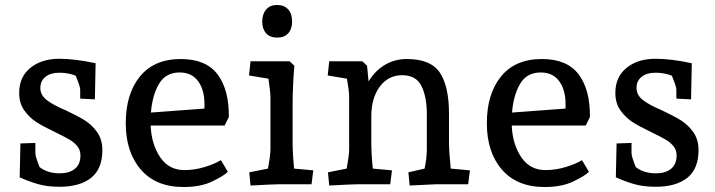

<svg xmlns="http://www.w3.org/2000/svg" viewBox="-20 -740 2873 771"><path d="M59 -28 62 -164 122 -166V-125Q122 -111 139 -69Q171 -44 220 -44Q258 -44 280.5 -62Q303 -80 303 -116Q303 -138 290 -153.5Q277 -169 258 -180Q239 -191 202 -209Q154 -232 126.5 -249.5Q99 -267 78 -296Q57 -325 57 -367Q57 -431 102 -467.5Q147 -504 218 -504Q281 -504 364 -486L361 -341L302 -344V-381Q302 -392 284 -436Q254 -448 218 -448Q183 -448 162.5 -431.5Q142 -415 142 -387Q142 -358 168 -338Q194 -318 244 -297Q291 -275 320 -257Q349 -239 370 -209.5Q391 -180 391 -137Q391 -62 346 -26Q301 10 219 10Q169 10 131.5 -1Q94 -12 59 -28Z M485 -245Q485 -363 542 -433Q599 -503 706 -503Q807 -503 853.5 -441.5Q900 -380 899 -270L882 -236H585Q588 -161 623 -109Q658 -57 720 -57Q762 -57 802.5 -69.5Q843 -82 867 -97L895 -50Q879 -34 832.5 -11.5Q786 11 717 11Q606 11 545.5 -59Q485 -129 485 -245ZM801 -304V-323Q801 -379 775.5 -414Q750 -449 701 -449Q646 -449 619 -404Q592 -359 586 -288Z M981 -48 1056 -63Q1066 -117 1066 -140V-350Q1066 -368 1058 -424L980 -437L986 -494H1143L1162 -476Q1159 -444 1157 -398.5Q1155 -353 1155 -320V-170Q1155 -123 1161 -63L1238 -56L1231 0H1098Q1079 0 986 5ZM1033 -653Q1033 -683 1048.5 -701.5Q1064 -720 1093 -720Q1121 -720 1137 -702.5Q1153 -685 1153 -653Q1153 -624 1137.5 -606.5Q1122 -589 1093 -589Q1064 -589 1048.5 -606.5Q1033 -624 1033 -653Z M1297 -48 1372 -63Q1382 -117 1382 -140V-350Q1382 -375 1373 -424L1296 -437L1302 -494H1435L1454 -476L1460 -413Q1486 -456 1525.5 -479.5Q1565 -503 1614 -503Q1710 -503 1746.5 -448Q1783 -393 1783 -283V-170Q1783 -131 1790 -63L1867 -56L1860 0H1729Q1677 3 1625 5L1620 -48L1685 -63Q1694 -106 1694 -140V-281Q1694 -351 1672.5 -394.5Q1651 -438 1595 -438Q1539 -438 1505 -392Q1471 -346 1471 -273V-170Q1471 -123 1477 -63L1554 -56L1547 0H1414Q1395 0 1302 5Z M1935 -245Q1935 -363 1992 -433Q2049 -503 2156 -503Q2257 -503 2303.5 -441.5Q2350 -380 2349 -270L2332 -236H2035Q2038 -161 2073 -109Q2108 -57 2170 -57Q2212 -57 2252.5 -69.5Q2293 -82 2317 -97L2345 -50Q2329 -34 2282.5 -11.5Q2236 11 2167 11Q2056 11 1995.5 -59Q1935 -129 1935 -245ZM2251 -304V-323Q2251 -379 2225.5 -414Q2200 -449 2151 -449Q2096 -449 2069 -404Q2042 -359 2036 -288Z M2453 -28 2456 -164 2516 -166V-125Q2516 -111 2533 -69Q2565 -44 2614 -44Q2652 -44 2674.5 -62Q2697 -80 2697 -116Q2697 -138 2684 -153.5Q2671 -169 2652 -180Q2633 -191 2596 -209Q2548 -232 2520.5 -249.5Q2493 -267 2472 -296Q2451 -325 2451 -367Q2451 -431 2496 -467.5Q2541 -504 2612 -504Q2675 -504 2758 -486L2755 -341L2696 -344V-381Q2696 -392 2678 -436Q2648 -448 2612 -448Q2577 -448 2556.5 -431.5Q2536 -415 2536 -387Q2536 -358 2562 -338Q2588 -318 2638 -297Q2685 -275 2714 -257Q2743 -239 2764 -209.5Q2785 -180 2785 -137Q2785 -62 2740 -26Q2695 10 2613 10Q2563 10 2525.5 -1Q2488 -12 2453 -28Z"/></svg>

Font: Andada Pro Medium
Style: Regular
Weight: 500
Designer: Carolina Giovagnoli
Foundry: Huerta Tipografica
Version: Version 3.005; ttfautohint (v1.8.4)